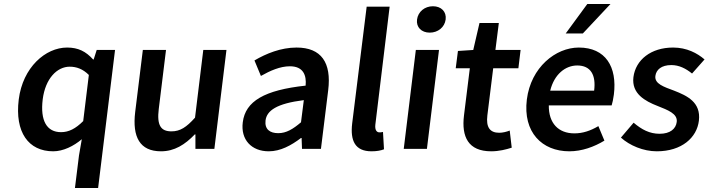

<svg xmlns="http://www.w3.org/2000/svg" viewBox="-20 -739 3517 953"><path d="M73 -245C53 -83 121 12 244 12C294 12 346 -14 386 -48L372 33L352 194H467L551 -491H460L445 -444H442C406 -484 368 -503 313 -503C206 -503 93 -405 73 -245ZM192 -246C205 -349 263 -408 326 -408C359 -408 391 -397 421 -367L393 -138C355 -100 321 -83 283 -83C212 -83 179 -140 192 -246Z M651 -183C636 -59 674 12 779 12C846 12 898 -21 947 -72H950V0H1044L1104 -491H989L948 -155C905 -107 874 -87 831 -87C778 -87 758 -117 768 -198L804 -491H689Z M1185 -132C1174 -46 1228 12 1314 12C1372 12 1425 -17 1474 -54H1477L1479 0H1573L1609 -291C1626 -428 1575 -503 1452 -503C1374 -503 1301 -473 1243 -439L1275 -362C1321 -388 1370 -410 1419 -410C1485 -410 1502 -366 1497 -314C1293 -292 1198 -237 1185 -132ZM1298 -141C1304 -190 1353 -225 1488 -242L1474 -132C1434 -98 1401 -78 1361 -78C1320 -78 1293 -97 1298 -141Z M1728 -126C1718 -41 1742 12 1824 12C1851 12 1871 8 1886 2L1881 -84C1872 -82 1868 -82 1863 -82C1851 -82 1840 -92 1843 -120L1914 -706H1800Z M2113 -577C2154 -577 2187 -604 2192 -642C2197 -681 2170 -708 2129 -708C2088 -708 2055 -681 2050 -642C2045 -604 2072 -577 2113 -577ZM1984 0H2099L2159 -491H2044Z M2283 -166C2270 -60 2304 12 2418 12C2457 12 2492 3 2520 -6L2510 -91C2495 -85 2475 -80 2458 -80C2411 -80 2392 -108 2399 -166L2428 -400H2553L2564 -491H2439L2456 -625H2360L2329 -491L2253 -486L2242 -400H2312Z M2595 -245C2575 -83 2670 12 2806 12C2868 12 2929 -10 2980 -41L2950 -113C2911 -90 2873 -77 2831 -77C2752 -77 2703 -127 2704 -216H3016C3020 -228 3024 -248 3027 -270C3044 -407 2986 -503 2853 -503C2738 -503 2615 -405 2595 -245ZM2711 -289C2731 -371 2787 -414 2845 -414C2912 -414 2939 -367 2929 -289ZM3010 -719H2895L2788 -573H2873Z M3062 -56C3105 -17 3173 12 3240 12C3364 12 3439 -56 3449 -140C3460 -232 3390 -264 3326 -289C3275 -308 3228 -323 3233 -362C3237 -393 3263 -416 3312 -416C3351 -416 3384 -399 3415 -374L3477 -444C3441 -475 3389 -503 3321 -503C3211 -503 3135 -442 3124 -356C3114 -274 3182 -237 3244 -213C3294 -193 3344 -175 3339 -134C3335 -100 3307 -75 3254 -75C3204 -75 3165 -96 3125 -130Z"/></svg>

Font: Falling Sky
Style: Obl
Weight: 400
Designer: Paul D. Hunt
Foundry: Adobe Systems Incorporated
Version: Version 1.02